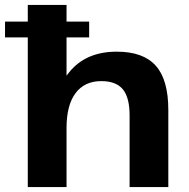

<svg xmlns="http://www.w3.org/2000/svg" viewBox="-42 -760 766 780"><path d="M484.5 -290.9Q484.5 -363.9 457 -397.2Q429.5 -430.5 369.5 -430.5Q301.6 -430.5 264.9 -381.6Q228.3 -332.7 228.3 -239.8L171.1 -158.3L172.1 -227.9Q172.1 -384 239.5 -467Q306.9 -550.1 432.2 -550.1Q540.1 -550.1 590.9 -493Q641.8 -435.9 641.8 -313V0H484.5ZM70.9 -740H228.3V-378.1V0H70.9ZM320.2 -672.3V-608.2H-21.6V-672.3Z"/></svg>

Font: Pathway Extreme 8pt Thin 12pt
Style: Regular
Weight: 100
Version: Version 1.001;gftools[0.9.26]